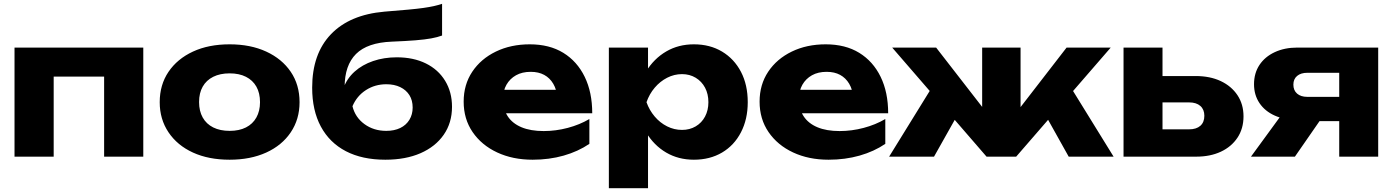

<svg xmlns="http://www.w3.org/2000/svg" viewBox="-20 -820 7290 1005"><path d="M730 -571V0H525V-512L619 -419H167L261 -512V0H56V-571Z M1182 16Q1072 16 990 -21.5Q908 -59 862 -127.5Q816 -196 816 -285Q816 -376 862 -444Q908 -512 990 -550Q1072 -588 1182 -588Q1291 -588 1373.5 -550Q1456 -512 1502 -444Q1548 -376 1548 -285Q1548 -196 1502 -127.5Q1456 -59 1373.5 -21.5Q1291 16 1182 16ZM1182 -135Q1232 -135 1267.5 -153Q1303 -171 1322 -205Q1341 -239 1341 -285Q1341 -333 1322 -366.5Q1303 -400 1267.5 -418Q1232 -436 1182 -436Q1132 -436 1096 -418Q1060 -400 1041 -366.5Q1022 -333 1022 -286Q1022 -239 1041 -205Q1060 -171 1096 -153Q1132 -135 1182 -135Z M1997 16Q1876 16 1790.5 -28.5Q1705 -73 1659.5 -157.5Q1614 -242 1614 -361Q1614 -538 1712 -640.5Q1810 -743 1992 -759Q2067 -765 2116 -769.5Q2165 -774 2196.5 -778.5Q2228 -783 2250.5 -788Q2273 -793 2294 -800V-634Q2270 -625 2237 -619Q2204 -613 2154.5 -609Q2105 -605 2031 -602Q1903 -597 1843.5 -537.5Q1784 -478 1784 -365V-344L1778 -359Q1796 -409 1836 -445Q1876 -481 1933 -500.5Q1990 -520 2057 -520Q2144 -520 2209 -488Q2274 -456 2310 -397Q2346 -338 2346 -261Q2346 -177 2302.5 -114.5Q2259 -52 2181 -18Q2103 16 1997 16ZM2002 -135Q2044 -135 2075 -150Q2106 -165 2123 -193Q2140 -221 2140 -257Q2140 -295 2123 -322Q2106 -349 2075 -364Q2044 -379 2002 -379Q1943 -379 1895.5 -348.5Q1848 -318 1825 -264Q1839 -206 1887.5 -170.5Q1936 -135 2002 -135Z M2768 16Q2664 16 2582.5 -22Q2501 -60 2454 -128.5Q2407 -197 2407 -288Q2407 -377 2452 -444.5Q2497 -512 2575.5 -550Q2654 -588 2753 -588Q2856 -588 2928.5 -543.5Q3001 -499 3040.5 -418Q3080 -337 3080 -227H2572V-350H2965L2898 -307Q2894 -351 2876 -381.5Q2858 -412 2828.5 -428Q2799 -444 2758 -444Q2713 -444 2681 -426Q2649 -408 2631 -376.5Q2613 -345 2613 -303Q2613 -249 2637.5 -211.5Q2662 -174 2709.5 -154Q2757 -134 2826 -134Q2889 -134 2951.5 -150.5Q3014 -167 3065 -197V-67Q3006 -27 2930.5 -5.5Q2855 16 2768 16Z M3167 -571H3372V-407L3363 -383V-223L3372 -176V165H3167ZM3307 -285Q3320 -378 3361.5 -445.5Q3403 -513 3467 -550.5Q3531 -588 3612 -588Q3696 -588 3759.5 -550Q3823 -512 3858.5 -444Q3894 -376 3894 -285Q3894 -196 3858.5 -127.5Q3823 -59 3759.5 -21.5Q3696 16 3612 16Q3531 16 3467 -21.5Q3403 -59 3362 -127Q3321 -195 3307 -285ZM3688 -285Q3688 -328 3670.5 -361Q3653 -394 3621.5 -413Q3590 -432 3550 -432Q3509 -432 3472 -413Q3435 -394 3407 -361Q3379 -328 3364 -285Q3379 -243 3407 -210Q3435 -177 3472 -158.5Q3509 -140 3550 -140Q3590 -140 3621.5 -158.5Q3653 -177 3670.5 -210Q3688 -243 3688 -285Z M4317 16Q4213 16 4131.5 -22Q4050 -60 4003 -128.5Q3956 -197 3956 -288Q3956 -377 4001 -444.5Q4046 -512 4124.5 -550Q4203 -588 4302 -588Q4405 -588 4477.5 -543.5Q4550 -499 4589.5 -418Q4629 -337 4629 -227H4121V-350H4514L4447 -307Q4443 -351 4425 -381.5Q4407 -412 4377.5 -428Q4348 -444 4307 -444Q4262 -444 4230 -426Q4198 -408 4180 -376.5Q4162 -345 4162 -303Q4162 -249 4186.5 -211.5Q4211 -174 4258.5 -154Q4306 -134 4375 -134Q4438 -134 4500.5 -150.5Q4563 -167 4614 -197V-67Q4555 -27 4479.5 -5.5Q4404 16 4317 16Z M4634 0 4873 -387 5026 -279 4869 0ZM5574 0 5418 -279 5570 -387 5809 0ZM5322 -167 5266 -187 5563 -571H5794L5299 0H5144L4650 -571H4880L5178 -187L5121 -167V-571H5322Z M5861 0V-571H6065V-50L6002 -143H6204Q6242 -143 6263 -161.5Q6284 -180 6284 -214Q6284 -247 6263 -265.5Q6242 -284 6204 -284H6001V-422H6238Q6314 -422 6370 -395.5Q6426 -369 6457.5 -321.5Q6489 -274 6489 -211Q6489 -147 6457.5 -99.5Q6426 -52 6370.5 -26Q6315 0 6241 0Z M7046 -313V-186H6773L6771 -192Q6704 -192 6652.5 -215Q6601 -238 6572.5 -280.5Q6544 -323 6544 -379Q6544 -437 6572.5 -480Q6601 -523 6652.5 -547Q6704 -571 6771 -571H7194V0H6990V-521L7046 -439H6823Q6789 -439 6769.5 -422.5Q6750 -406 6750 -377Q6750 -347 6769.5 -330Q6789 -313 6823 -313ZM6943 -267 6758 0H6528L6723 -267Z"/></svg>

Font: Unbounded
Style: Bold
Weight: 700
Designer: Luke Prowse, Jean-Baptiste Morizot, Fátima Lázaro, Florian Runge
Foundry: NaN
Version: Version 1.700